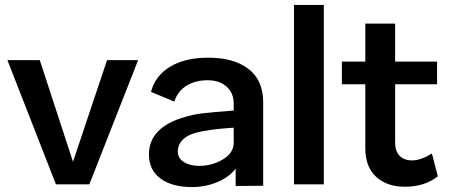

<svg xmlns="http://www.w3.org/2000/svg" viewBox="-20 -742 1812 773"><path d="M536.1 -500 339.8 0H205.1L9.8 -500H140.1L273.9 -90.8L411.1 -500Z M818.8 -509.8Q921.4 -509.8 980.5 -464.4Q1039.6 -418.9 1039.6 -330.1V-112.8V5.9L928.7 6.8V-63Q901.9 -28.3 854.2 -8.5Q806.6 11.2 752.9 11.2Q673.3 11.2 626.5 -22.9Q579.6 -57.1 579.6 -120.1Q579.6 -174.8 616 -212.6Q652.3 -250.5 721.7 -270Q752.4 -280.3 793.2 -285.4Q834 -290.5 920.9 -296.9V-325.2Q920.9 -367.7 892.1 -393.3Q863.3 -418.9 815.9 -418.9Q767.1 -418.9 731.7 -397.5Q696.3 -376 681.6 -333L587.9 -372.1Q604.5 -436.5 664.3 -473.1Q724.1 -509.8 818.8 -509.8ZM695.8 -131.8Q695.8 -105 720.5 -89.6Q745.1 -74.2 781.7 -74.2Q834 -74.2 877.4 -100.3Q920.9 -126.5 920.9 -167V-228Q813 -221.2 760.7 -205.1Q730 -195.8 712.9 -176.8Q695.8 -157.7 695.8 -131.8Z M1163.6 -722.2H1283.7V0H1163.6Z M1570.8 -168.9Q1570.8 -133.3 1588.9 -114.7Q1606.9 -96.2 1639.6 -96.2Q1654.8 -96.2 1671.4 -101.6Q1688 -106.9 1695.3 -110.8Q1702.6 -114.7 1718.8 -124L1742.7 -32.2Q1690.4 9.8 1609.4 9.8Q1538.1 9.8 1494.4 -30Q1450.7 -69.8 1450.7 -146V-402.8H1356.4V-494.1H1450.7V-647H1570.8V-494.1H1739.7V-402.8H1570.8Z"/></svg>

Font: Human Sans Medium
Style: Regular
Weight: 500
Designer: Tim Radville
Foundry: Continuum
Version: Version 1.000;FEAKit 1.0